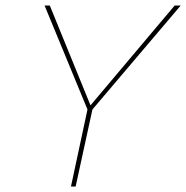

<svg xmlns="http://www.w3.org/2000/svg" viewBox="-20 -678 677 698"><path d="M637 -658 316 -280 255 0H238L298 -280L142 -658H161L309 -295L615 -658Z"/></svg>

Font: EauTestInfant Thin
Style: Italic
Weight: 250
Italic angle: -12°
Designer: Christian Thalmann (Catharsis Fonts)
Version: Version 0.001;PS 000.001;hotconv 1.0.88;makeotf.lib2.5.64775